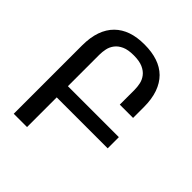

<svg xmlns="http://www.w3.org/2000/svg" viewBox="-202 -874 1007 1007"><g transform="rotate(45 301.0 -371.0)"><path d="M62.5 -505.9Q62.5 -566.9 78.1 -611.1Q93.8 -655.3 123.5 -684.6Q152.8 -713.4 194.1 -727.8Q235.4 -742.2 291 -742.2Q345.7 -742.2 387.9 -728Q430.2 -713.9 460 -684.6Q489.3 -655.3 504.9 -611.1Q520.5 -566.9 520.5 -505.9V-427.2H421.9V-536.1Q421.9 -558.1 417.2 -580.1Q412.6 -602.1 398.4 -620.6Q384.3 -639.2 358.6 -650.6Q333 -662.1 291 -662.1Q249 -662.1 223.9 -650.6Q198.7 -639.2 184.6 -620.6Q170.4 -602.1 165.8 -580.1Q161.1 -558.1 161.1 -536.1V-303.2H539.1V-220.2H161.1V0H62.5Z"/></g></svg>

Font: Hack
Style: Regular
Weight: 400
Monospace: yes
Designer: Christopher Simpkins
Foundry: Christopher Simpkins
Version: Version 2.019; ttfautohint (v1.4.1) -l 4 -r 80 -G 350 -x 0 -